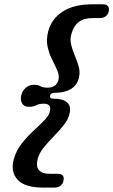

<svg xmlns="http://www.w3.org/2000/svg" viewBox="-20 -754 530 898"><path d="M214 -306.5Q211 -292.5 229.5 -292.5Q274.5 -292.5 293.8 -275Q313 -257.5 306 -226.5Q301 -198 280 -171.2Q259 -144.5 233.2 -118.2Q207.5 -92 185.8 -65.5Q164 -39 156.5 -12Q137.5 59 215.5 59H250.5Q284.5 59 276.5 92.5Q273.5 106.5 262.5 115Q251.5 123.5 233 123.5H183.5Q95.5 123.5 62.2 86.5Q29 49.5 44 -7.5Q55 -48.5 80.8 -81.5Q106.5 -114.5 135.8 -141.5Q165 -168.5 187.5 -191.5Q210 -214.5 214 -235.5Q221 -269 184.5 -269Q163.5 -269 149.8 -261.8Q136 -254.5 115.5 -254.5Q92 -254.5 83 -271Q74 -287.5 79.5 -308.5Q84.5 -329.5 100.8 -343.5Q117 -357.5 138 -357.5Q158.5 -357.5 169 -350.8Q179.5 -344 202.5 -344Q243 -344 253 -378.5Q258.5 -400 248.2 -423.8Q238 -447.5 224 -475Q210 -502.5 202.5 -535.8Q195 -569 206 -609Q221 -665.5 273 -699.8Q325 -734 414 -734H459Q478.5 -734 485.2 -724.8Q492 -715.5 488.5 -700.5Q480.5 -669.5 445.5 -669.5H411.5Q334 -669.5 314 -595.5Q306.5 -569 313.2 -543Q320 -517 331 -491.5Q342 -466 348.8 -440.2Q355.5 -414.5 348.5 -388Q339.5 -354 310.5 -337Q281.5 -320 236.5 -320Q217 -320 214 -306.5Z"/></svg>

Font: Fraunces 72pt S100 SemiBold
Style: Italic
Weight: 600
Italic angle: -16°
Version: Version 1.000; ttfautohint (v1.8.3)